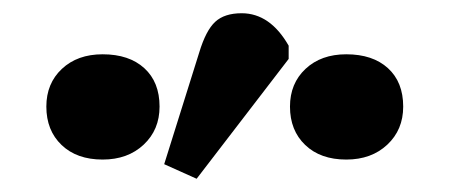

<svg xmlns="http://www.w3.org/2000/svg" viewBox="-20 -851 680 290"><path d="M277 -581 228 -603 281 -772Q291 -805 305 -818Q319 -831 345 -831Q388 -831 416 -782V-762ZM135 -610Q96 -610 73 -632Q50 -654 50 -690Q50 -725 73.5 -747Q97 -769 135 -769Q175 -769 198 -748Q221 -727 221 -690Q221 -655 197 -632.5Q173 -610 135 -610ZM503 -610Q464 -610 441 -632Q418 -654 418 -690Q418 -725 441.5 -747Q465 -769 503 -769Q543 -769 566 -748Q589 -727 589 -690Q589 -655 565 -632.5Q541 -610 503 -610Z"/></svg>

Font: Literata 12pt
Style: Bold
Weight: 700
Designer: Latin by Veronika Burian and Jose Scaglione. Greek by Irene Vlachou. Cyrillic by Vera Evstafieva.
Foundry: TypeTogether
Version: Version 3.002